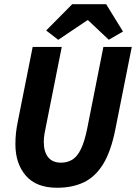

<svg xmlns="http://www.w3.org/2000/svg" viewBox="-20 -873 641 905"><path d="M249.3 12Q150.8 12 101.7 -45.1Q52.6 -102.2 52.6 -193.2Q52.6 -221.4 55.4 -247Q58.2 -272.6 63.9 -299.9L134 -651.8H271.1L198 -284.8Q193.7 -264.1 190 -244.1Q186.4 -224.1 186.4 -204.5Q186.4 -157.1 207.1 -131.7Q227.8 -106.3 267.3 -106.3Q297.9 -106.3 321 -120.5Q344 -134.6 361.4 -170.1Q378.8 -205.6 391.5 -269.3L467.3 -651.8H601.1L523.3 -261.3Q502.8 -159 466.1 -99.4Q429.4 -39.8 375.5 -13.9Q321.5 12 249.3 12ZM254.5 -685.3 197.6 -729.3 320.4 -853.2H480.3L559.8 -724.4L492.7 -685.6L395.4 -777.4H391.4Z"/></svg>

Font: SourceCodeVF
Style: Italic
Weight: 200
Italic angle: -11°
Monospace: yes
Designer: Paul D. Hunt, Teo Tuominen
Foundry: Adobe
Version: Version 1.026;hotconv 1.1.0;makeotfexe 2.6.0